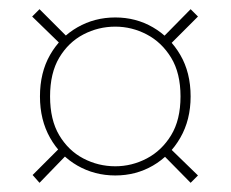

<svg xmlns="http://www.w3.org/2000/svg" viewBox="-20 -507 502 418"><path d="M231 -125Q186 -125 148.5 -146.5Q111 -168 89 -207Q67 -246 67 -297Q67 -349 89 -387.5Q111 -426 148.5 -447.5Q186 -469 231 -469Q276 -469 313 -447.5Q350 -426 372.5 -387.5Q395 -349 395 -297Q395 -246 372.5 -207Q350 -168 313 -146.5Q276 -125 231 -125ZM66 -109 51 -126 121 -196 128 -173ZM395 -109 331 -174 340 -194 411 -125ZM231 -145Q267 -145 299.5 -162Q332 -179 352.5 -212.5Q373 -246 373 -297Q373 -348 352.5 -381.5Q332 -415 299.5 -432Q267 -449 231 -449Q194 -449 161.5 -432Q129 -415 109 -381.5Q89 -348 89 -297Q89 -246 109 -212.5Q129 -179 161.5 -162Q194 -145 231 -145ZM122 -401 50 -471 66 -487 131 -422ZM341 -401 330 -421 395 -487 411 -471Z"/></svg>

Font: DM Sans 36pt Thin
Style: Regular
Weight: 250
Designer: Colophon Foundry, Jonny Pinhorn
Foundry: Colophon Foundry
Version: Version 4.004;gftools[0.9.30]